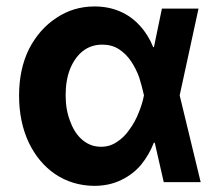

<svg xmlns="http://www.w3.org/2000/svg" viewBox="-20 -573 691 604"><path d="M275.4 11.7Q207 10.7 153.3 -25.4Q100.6 -61.5 70.3 -125Q40 -189.5 40 -272.5Q40 -355.5 71.3 -418.9Q103.5 -481.4 157.2 -516.6Q210.9 -552.7 277.3 -552.7Q321.3 -552.7 357.4 -537.1Q393.6 -521.5 419.9 -492.2Q446.3 -463.9 461.9 -424.8Q477.5 -424.8 507.8 -424.8Q516.6 -386.7 544.9 -274.4Q561.5 -206.1 611.3 0Q582 0 495.1 0Q479.5 -68.4 432.6 -274.4Q426.8 -300.8 418 -329.1Q408.2 -356.4 392.6 -379.9Q377 -403.3 354.5 -418Q332 -432.6 301.8 -432.6Q266.6 -432.6 240.2 -412.1Q214.8 -391.6 200.2 -355.5Q186.5 -320.3 186.5 -273.4Q186.5 -226.6 201.2 -190.4Q214.8 -153.3 239.3 -132.8Q264.6 -111.3 297.9 -111.3Q326.2 -111.3 348.6 -127Q371.1 -141.6 387.7 -166Q405.3 -190.4 416 -217.8Q427.7 -246.1 432.6 -271.5Q451.2 -362.3 489.3 -545.9Q518.6 -545.9 604.5 -545.9Q589.8 -476.6 544.9 -271.5Q535.2 -234.4 507.8 -124Q496.1 -124 463.9 -124Q449.2 -85.9 423.8 -54.7Q398.4 -24.4 361.3 -6.8Q324.2 11.7 275.4 11.7Z"/></svg>

Font: DeepSea
Style: Bold
Weight: 700
Designer: Stem
Version: Version 3.019;git-0a5106e0b